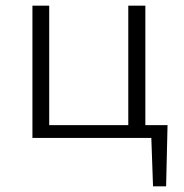

<svg xmlns="http://www.w3.org/2000/svg" viewBox="-20 -485 647 675"><path d="M569 -45 564 170H518L512 0H94V-465H153V-45H431V-465H491V-45Z"/></svg>

Font: EauTestSC Semilight
Style: Regular
Weight: 300
Designer: Christian Thalmann (Catharsis Fonts)
Version: Version 0.001;PS 000.001;hotconv 1.0.88;makeotf.lib2.5.64775